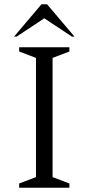

<svg xmlns="http://www.w3.org/2000/svg" viewBox="-20 -882 416 902"><path d="M70 0V-20L149 -50V-610L70 -640V-660H306V-640L227 -610V-50L306 -20V0ZM46 -710 175 -862H201L330 -710H318L188 -796L58 -710Z"/></svg>

Font: Spectral SC Light
Style: Regular
Weight: 300
Designer: Jean-Baptiste Levee
Foundry: Production Type
Version: Version 2.001